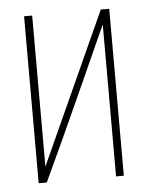

<svg xmlns="http://www.w3.org/2000/svg" viewBox="-43 -530 435 566"><g transform="rotate(-5 175.0 -247.0)"><path d="M49 0V-494H73V-47L276 -494H301V0H278V-450Q227 -337 176.5 -225Q126 -113 73 0Z"/></g></svg>

Font: Alumni Sans SC Thin
Style: Regular
Weight: 100
Designer: Robert E. Leuschke
Foundry: Robert E. Leuschke
Version: Version 1.018